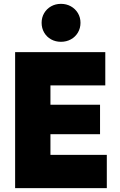

<svg xmlns="http://www.w3.org/2000/svg" viewBox="-20 -978 623 998"><path d="M58.6 -707H527.3V-534.2H242.2V-433.6H500V-280.3H242.2V-172.9H535.2V0H58.6ZM196.3 -859.4Q196.3 -887.2 209.5 -909.7Q222.7 -932.1 245.6 -945.1Q268.6 -958 296.9 -958Q325.2 -958 348.4 -945.1Q371.6 -932.1 385 -909.7Q398.4 -887.2 398.4 -859.4Q398.4 -831.5 385 -808.8Q371.6 -786.1 348.4 -773.4Q325.2 -760.7 296.9 -760.7Q268.6 -760.7 245.6 -773.4Q222.7 -786.1 209.5 -808.8Q196.3 -831.5 196.3 -859.4Z"/></svg>

Font: Wanted Sans Black
Style: Regular
Weight: 900
Designer: Original Design by Kil Hyung-jin and Kang Hanbin, Wanted Lab, Inc; Hangeul from Source Han Sans by Jang Soo-young and Ka
Foundry: Wanted Lab, Inc.
Version: Version 1.003